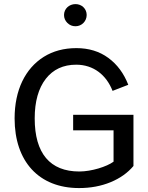

<svg xmlns="http://www.w3.org/2000/svg" viewBox="-20 -931 739 956"><path d="M344.2 -282.2H545.4V-126C511.7 -101.1 435.1 -77.1 375 -77.1C229 -77.1 152.8 -167.5 152.8 -341.3C152.8 -425.8 171.4 -491.2 208 -538.6C244.6 -585.4 294.9 -608.9 359.4 -608.9C445.3 -608.9 509.3 -558.1 540.5 -478.5L618.7 -508.8C596.7 -565.4 564 -609.9 519.5 -642.6C475.1 -675.3 421.9 -691.4 360.4 -691.4C298.3 -691.4 244.1 -676.8 197.8 -647.9C105.5 -589.8 52.7 -482.4 52.7 -341.3C52.7 -127 173.8 5.4 373.5 5.4C431.2 5.4 483.4 -4.4 530.8 -23.9C578.1 -43.5 615.7 -70.3 644.5 -104.5V-359.4H344.2ZM298.8 -856.4C298.8 -841.3 304.2 -828.1 315.4 -816.9C326.7 -805.7 339.8 -800.3 356 -800.3C387.2 -800.3 411.6 -825.7 411.6 -856.4C411.6 -887.2 387.2 -910.6 356 -910.6C324.2 -910.6 298.8 -887.2 298.8 -856.4Z"/></svg>

Font: Estedad Medium
Style: Regular
Weight: 500
Designer: Amin Abedi
Version: Version 7.3